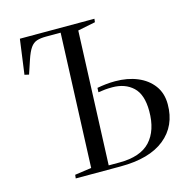

<svg xmlns="http://www.w3.org/2000/svg" viewBox="-107 -834 926 938"><g transform="rotate(-15 356.0 -365.0)"><path d="M275 -707H202Q173 -707 154.5 -701Q136 -695 122.5 -676Q109 -657 96 -618L73 -549L51 -554L75 -730H452L450 -713L361 -695L334 -20H388Q495 -20 544.5 -73.5Q594 -127 594 -225Q594 -309 554 -346.5Q514 -384 449 -384Q430 -384 413 -382.5Q396 -381 378 -378L379 -400Q401 -404 423 -406.5Q445 -409 470 -409Q533 -409 582.5 -388.5Q632 -368 661 -329Q690 -290 690 -234Q690 -125 612.5 -62.5Q535 0 389 0H162L164 -18L248 -30Z"/></g></svg>

Font: Literata 72pt
Style: Italic
Weight: 400
Italic angle: -2°
Designer: Latin by Veronika Burian and Jose Scaglione. Greek by Irene Vlachou. Cyrillic by Vera Evstafieva
Foundry: TypeTogether
Version: Version 3.002